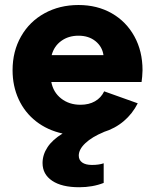

<svg xmlns="http://www.w3.org/2000/svg" viewBox="-20 -538 631 782"><path d="M153.3 126Q153.3 92.3 173.6 61.5Q193.8 30.8 234.9 5.9Q172.9 -7.8 126.7 -43.9Q80.6 -80.1 55.9 -133.8Q31.2 -187.5 31.2 -252Q31.2 -329.1 65.7 -389.6Q100.1 -450.2 161.4 -483.9Q222.7 -517.6 299.8 -517.6Q376 -517.6 435.1 -483.9Q494.1 -450.2 527.3 -389.9Q560.5 -329.6 560.5 -252Q559.6 -223.6 556.6 -204.1H189Q196.8 -162.1 229.2 -136.7Q261.7 -111.3 307.6 -111.3Q342.3 -111.3 366.9 -125.5Q391.6 -139.6 404.3 -166L541 -117.2Q519.5 -74.7 484.1 -44.7Q448.7 -14.6 401.4 0H402.3Q355 19.5 327.9 44.9Q300.8 70.3 300.8 95.7Q300.8 113.8 314.7 123.8Q328.6 133.8 354.5 133.8Q383.3 133.8 402.3 127V207Q357.4 224.6 302.7 224.6Q231.4 224.6 192.4 198.2Q153.3 171.9 153.3 126ZM401.4 -313.5Q396.5 -348.1 368.9 -370.4Q341.3 -392.6 299.8 -392.6Q258.8 -392.6 229.5 -371.3Q200.2 -350.1 190.4 -313.5Z"/></svg>

Font: Wanted Sans ExtraBold
Style: Regular
Weight: 800
Designer: Original Design by Kil Hyung-jin and Kang Hanbin, Wanted Lab, Inc; Hangeul from Source Han Sans by Jang Soo-young and Ka
Foundry: Wanted Lab, Inc.
Version: Version 1.003